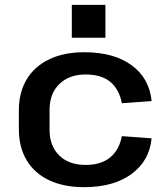

<svg xmlns="http://www.w3.org/2000/svg" viewBox="-20 -765 690 794"><path d="M328 9Q244 9 183.5 -19.5Q123 -48 90.5 -102Q58 -156 58 -231V-309Q58 -383 90.5 -437Q123 -491 184 -520Q245 -549 328 -549Q451 -549 524.5 -495Q598 -441 607 -347L484 -338Q473 -396 436 -426.5Q399 -457 334 -457Q266 -457 225.5 -417.5Q185 -378 185 -311V-229Q185 -161 225 -122Q265 -83 334 -83Q398 -83 435.5 -114Q473 -145 484 -202L607 -193Q598 -100 524 -45.5Q450 9 328 9ZM416 -745V-609H277V-745Z"/></svg>

Font: Pathway Extreme 12pt SemiBold
Style: Regular
Weight: 600
Version: Version 1.001;gftools[0.9.26]